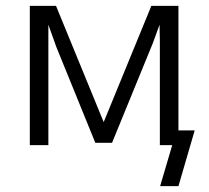

<svg xmlns="http://www.w3.org/2000/svg" viewBox="-20 -492 709 651"><path d="M81.1 0V-472.2H169.9L331.1 -79.1H332L493.2 -472.2H585V-49.8H640.1L585 139.2H522.9L564 0H522V-355L521 -408.2L498 -345.2L359.9 -7.8H303.2L170.9 -333L144 -408.2V0Z"/></svg>

Font: CMU Bright
Style: Roman
Weight: 500
Version: Version 0.7.0